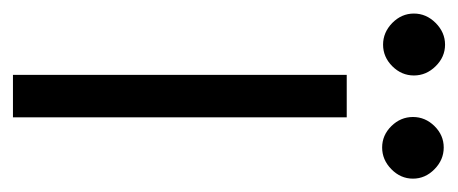

<svg xmlns="http://www.w3.org/2000/svg" viewBox="-256 -470 690 289"><g transform="rotate(90 88.5 -325.0)"><path d="M-22 -636.2Q-36.1 -622.1 -36.1 -603.5Q-36.1 -585 -22 -571Q-7.8 -557.1 10.7 -557.1Q29.3 -557.1 43.2 -571Q57.1 -585 57.1 -603.5Q57.1 -622.1 43.2 -636.2Q29.3 -650.4 10.7 -650.4Q-7.8 -650.4 -22 -636.2ZM133.3 -634.5Q119.6 -620.6 119.6 -602.1Q119.6 -583.5 133.3 -569.6Q147 -555.7 165.5 -555.7Q184.1 -555.7 198.2 -569.6Q212.4 -583.5 212.4 -602.1Q212.4 -620.6 198.2 -634.5Q184.1 -648.4 165.5 -648.4Q147 -648.4 133.3 -634.5ZM120.1 0H56.2V-502.4H120.1Z"/></g></svg>

Font: LilGrotesk
Style: Regular
Weight: 400
Designer: BSozoo
Foundry: BSozoo
Version: Version 1.004;PS 001.004;hotconv 1.0.70;makeotf.lib2.5.58329